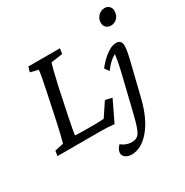

<svg xmlns="http://www.w3.org/2000/svg" viewBox="-195 -811 1153 1194"><g transform="rotate(-30 382.0 -214.0)"><path d="M699.2 -536.1Q679.2 -536.1 665.8 -549.3Q652.3 -562.5 652.3 -582Q652.3 -611.8 672.4 -631.6Q692.4 -651.4 718.8 -651.4Q737.8 -651.4 750.7 -638.7Q763.7 -626 763.7 -606.4Q763.7 -574.7 744.9 -555.4Q726.1 -536.1 699.2 -536.1ZM412.1 4.9Q353.5 0 321.3 0H4.9L10.7 -36.1L73.2 -49.8Q85.9 -92.8 107.4 -191.4L146.5 -377Q171.4 -494.1 172.9 -523.4L116.2 -537.1L127 -573.2H353.5L347.7 -535.2L264.6 -523.4Q253.9 -493.2 227.5 -377L188.5 -191.4Q166 -84.5 164.1 -56.6Q199.2 -54.7 224.6 -54.7H298.8Q347.7 -54.7 370.1 -57.6L434.6 -154.3L483.4 -143.6ZM686.5 -259.8 633.8 -45.9Q602.5 79.1 542 150.9Q481.4 222.7 411.1 222.7Q385.3 222.7 367.9 210.7Q350.6 198.7 350.6 178.7Q350.6 154.3 376 128.9Q408.2 156.2 451.2 156.2Q487.8 156.2 505.1 129.2Q522.5 102.1 543 18.6L600.6 -217.8Q628.4 -329.6 630.9 -371.1Q588.9 -349.1 550.8 -295.9L528.3 -327.1Q564.9 -373.5 602.5 -400.6Q640.1 -427.7 670.9 -427.7Q710 -427.7 710 -385.7Q710 -350.6 686.5 -259.8Z"/></g></svg>

Font: Crimson Pro
Style: Italic
Weight: 400
Italic angle: -12°
Designer: Jacques Le Bailly
Foundry: Baron von Fonthausen
Version: Version 1.003